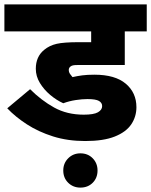

<svg xmlns="http://www.w3.org/2000/svg" viewBox="-20 -642 688 874"><path d="M378 -191Q354 -191 324.5 -186.5Q295 -182 268 -172Q237 -186 208.5 -210Q180 -234 161.5 -264.5Q143 -295 143 -329Q143 -384 181 -415Q205 -435 238 -442.5Q271 -450 339 -450H395V-499H0V-622H648V-499H548V-346H333Q319 -346 312.5 -344.5Q306 -343 302 -340Q293 -334 293 -323Q293 -314 298 -306.5Q303 -299 310 -291Q332 -296 354.5 -299Q377 -302 410 -302Q504 -302 552.5 -261Q601 -220 601 -154Q601 -111 577.5 -76Q554 -41 502.5 -20.5Q451 0 368 0Q288 0 221.5 -21Q155 -42 102.5 -76Q50 -110 13 -149L117 -236Q168 -185 226.5 -152.5Q285 -120 361 -120Q407 -120 426 -131Q445 -142 445 -159Q445 -174 430.5 -182.5Q416 -191 378 -191ZM268 134Q268 101 290.5 78.5Q313 56 346 56Q380 56 402 78.5Q424 101 424 134Q424 168 402 190Q380 212 346 212Q313 212 290.5 190Q268 168 268 134Z"/></svg>

Font: Noto Sans ExtraBold
Style: Italic
Weight: 800
Italic angle: -12°
Designer: Monotype Design Team
Foundry: Monotype Imaging Inc.
Version: Version 2.013; ttfautohint (v1.8.4.7-5d5b)